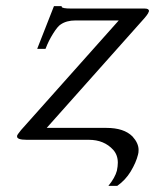

<svg xmlns="http://www.w3.org/2000/svg" viewBox="-20 -458 508 629"><path d="M329 -39Q386 -39 414 -11Q434 11 434 33Q434 43 432 49Q426 74 408 104Q391 132 364 151H335Q357 124 363 101Q366 86 366 75Q366 50 351 33Q321 0 271 0H270H68Q51 0 43 -3Q35 -6 36 -12V-13Q36 -16 49 -32L369 -391H227Q198 -391 179 -378Q169 -372 154 -348Q139 -324 130 -300L129 -298H127H104H102L103 -301L156 -436L157 -438H159H180H182V-436Q182 -430 214 -430H454Q468 -430 468 -422Q468 -420 467 -419Q466 -412 443 -387L133 -39Z"/></svg>

Font: Linux Libertine O
Style: Italic
Weight: 400
Italic angle: -12°
Designer: Philipp H. Poll
Foundry: Philipp H. Poll
Version: Version 5.1.6